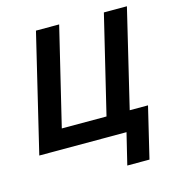

<svg xmlns="http://www.w3.org/2000/svg" viewBox="-125 -802 1016 1095"><g transform="rotate(-15 383.0 -254.0)"><path d="M491 185 536 0H21L187 -693H324L185 -116H449L588 -693H724L586 -116H694L622 185Z"/></g></svg>

Font: Ubuntu Sans
Style: Bold Italic
Weight: 700
Italic angle: -13.5°
Designer: Dalton Maag Ltd
Foundry: Dalton Maag Ltd
Version: Version 1.006